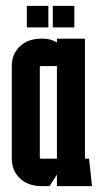

<svg xmlns="http://www.w3.org/2000/svg" viewBox="-20 -631 342 651"><path d="M159 -611H232V-538H159ZM71 -611H144V-538H71ZM121 0Q75 0 47.5 -26.5Q20 -53 20 -93V-407Q20 -448 47.5 -474Q75 -500 121 -500H125Q152 -500 173 -487V-500H268V-93H282L292 0H173V-39L148 0ZM120 -407Q115 -407 115 -402V-98Q115 -93 120 -93H173V-407Z"/></svg>

Font: Karantina
Style: Regular
Weight: 400
Designer: Rony Koch
Foundry: Rony Koch
Version: Version 1.000; ttfautohint (v1.8.3)